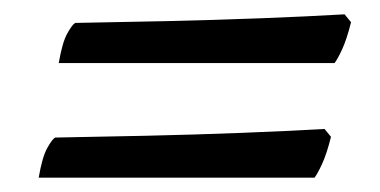

<svg xmlns="http://www.w3.org/2000/svg" viewBox="-20 -414 530 268"><path d="M62 -326Q67 -355 74 -367.5Q81 -380 85 -382Q144 -383 211.5 -384.5Q279 -386 344 -388.5Q409 -391 461 -394L470 -383Q464 -359 457.5 -345Q451 -331 447 -326ZM34 -166Q39 -195 46 -207.5Q53 -220 57 -222Q116 -223 183.5 -224.5Q251 -226 316 -228.5Q381 -231 433 -234L442 -223Q436 -199 429.5 -185Q423 -171 419 -166Z"/></svg>

Font: Texturina SemiBold
Style: Italic
Weight: 600
Italic angle: -11°
Designer: Guillermo Torres Carreño
Foundry: Omnibus-Type
Version: Version 1.002; ttfautohint (v1.8.3)